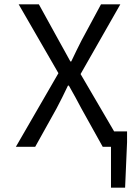

<svg xmlns="http://www.w3.org/2000/svg" viewBox="-20 -676 640 884"><path d="M491 188V0H470V-71H565V-21L556 188ZM53 0 249 -339 66 -656H159L251 -489Q264 -466 276 -444Q288 -422 304 -393H308Q322 -422 332.5 -444Q343 -466 355 -489L445 -656H534L351 -335L547 0H453L355 -176Q342 -201 328 -226.5Q314 -252 297 -282H293Q279 -252 266 -226.5Q253 -201 240 -176L142 0Z"/></svg>

Font: Source Code Variable
Style: Regular
Weight: 400
Monospace: yes
Designer: Paul D. Hunt, Teo Tuominen
Foundry: Adobe Systems Incorporated
Version: Version 1.010;hotconv 1.0.106;makeotfexe 2.5.65593